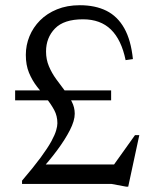

<svg xmlns="http://www.w3.org/2000/svg" viewBox="-20 -705 596 736"><path d="M461.5 -474.5Q445.5 -552.5 405.2 -591.8Q365 -631 298 -631Q225 -631 190.8 -595.8Q156.5 -560.5 156.5 -507.5Q156.5 -477 167.5 -451Q178.5 -425 195 -402.2Q211.5 -379.5 227.8 -358.2Q244 -337 255.2 -315.2Q266.5 -293.5 266.5 -269Q266.5 -242.5 248 -206.2Q229.5 -170 199.2 -129.2Q169 -88.5 132 -48L129.5 -74.5H435.5L406.5 -59.5L497.5 -187H514L471.5 10.5H463.5L407 0H64.5V-12.5Q109 -64.5 136 -101.2Q163 -138 176.8 -163.2Q190.5 -188.5 195.2 -205Q200 -221.5 200 -232.5Q200 -260.5 187.8 -283.2Q175.5 -306 157.8 -327.8Q140 -349.5 121.8 -373Q103.5 -396.5 91.2 -426Q79 -455.5 79 -494.5Q79 -532 93 -566Q107 -600 133.5 -626.8Q160 -653.5 198.5 -669.2Q237 -685 286 -685Q345 -685 387.8 -663.8Q430.5 -642.5 456.2 -597Q482 -551.5 489.5 -478.5ZM406 -358.5V-320.5H38V-358.5Z"/></svg>

Font: Newsreader 24pt
Style: Regular
Weight: 400
Designer: Hugues Gentile
Foundry: Production Type
Version: Version 1.003